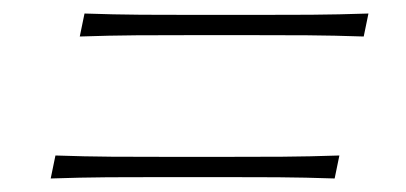

<svg xmlns="http://www.w3.org/2000/svg" viewBox="-20 -437 600 284"><path d="M98 -383 105 -417Q148 -415.5 188.5 -415.2Q229 -415 264 -415H364Q399.5 -415 440.2 -415.2Q481 -415.5 525 -417L518 -383Q474.5 -384.5 434 -384.8Q393.5 -385 358 -385H258Q223 -385 182.2 -384.8Q141.5 -384.5 98 -383ZM55 -173 62 -207Q105 -205.5 145.5 -205.2Q186 -205 221 -205H321Q356.5 -205 397.2 -205.2Q438 -205.5 482 -207L475 -173Q431.5 -174.5 391 -174.8Q350.5 -175 315 -175H215Q180 -175 139.2 -174.8Q98.5 -174.5 55 -173Z"/></svg>

Font: Commissioner Flair Thin
Style: Italic
Weight: 100
Italic angle: -12°
Designer: Kostas Bartsokas
Foundry: Kostas Bartsokas
Version: Version 1.000; ttfautohint (v1.8.3)